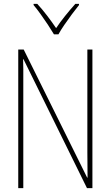

<svg xmlns="http://www.w3.org/2000/svg" viewBox="-20 -969 570 989"><path d="M74 0V-714H102L429 -54H431Q431 -88 430.5 -124Q430 -160 430 -184V-714H456V0H428L101 -664H99Q100 -640 100 -612Q100 -584 100 -543V0ZM258 -792Q245 -814 226.5 -842Q208 -870 188.5 -897Q169 -924 153 -943V-949H172Q197 -922 223 -888Q249 -854 269 -824Q289 -854 315 -886.5Q341 -919 368 -949H387V-943Q370 -922 350 -895Q330 -868 311.5 -841Q293 -814 281 -792Z"/></svg>

Font: Noto Sans Mono Condensed Thin
Style: Regular
Weight: 100
Width: 3
Designer: Monotype Design Team
Foundry: Monotype Imaging Inc.
Version: Version 2.014; ttfautohint (v1.8.4.7-5d5b)